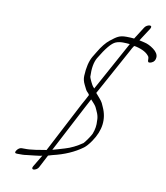

<svg xmlns="http://www.w3.org/2000/svg" viewBox="-86 -770 800 923"><g transform="rotate(10 314.0 -308.5)"><path d="M164.4 66 197.2 3 217.2 -3C273.5 -16 321.8 -37 361.2 -66C370.4 -73 381.5 -85 394.6 -104C433.8 -161 441.1 -218 415.6 -273L407.5 -291C401.8 -303 381.3 -324 373.2 -334C377.6 -341 380.7 -347 384.3 -354L498.2 -562C502.6 -571 507.7 -580 513.5 -588C516 -587 518 -587 521 -587C556.1 -579 578.7 -566 589.8 -548C590.8 -546 591.4 -539 591.5 -529C592.5 -521 599 -520 610.5 -525C622 -530 627.9 -540 628.3 -553C628.7 -566 621.1 -579 605 -591C588.9 -603 573.4 -610 559.8 -613C546.3 -616 537.3 -618 533.8 -619L575.3 -683C580.7 -692 578.7 -698 570.7 -698C562.7 -698 550.7 -692 545.3 -683L507.1 -623C497.9 -624 485.5 -625 469.5 -625C434.3 -625 423.5 -616 392.5 -592C376.1 -579 357.9 -557 340.4 -527C335.3 -518 330.5 -510 324.6 -501C311.5 -478 303.7 -446 302 -405C301.3 -391 304.5 -377 312.2 -362C319.9 -347 324.4 -336 329.2 -332C334 -328 337.7 -323 340.5 -318C333 -303 323.9 -286 313.6 -268L185.5 -22C177.5 -22 145.7 -15 134.2 -14C119.7 -13 107.2 -10 92.2 -10H67.2C58.2 -10 49.7 -5 42.8 5C35.9 15 38.4 20 48.4 20H75.4C82.4 20 88.9 19 96.4 18C109.4 16 161.7 12 170.4 8L135.8 66C130.8 74 132.4 81 140.4 81C148.4 81 160.4 74 164.4 66ZM354.6 -299C360.7 -292 376.7 -276 381.2 -267C390.1 -247 401.4 -229 400.4 -202C402.1 -182 399.4 -161 390.4 -138C386 -127 360.7 -91 354.7 -86C327.2 -67 299.3 -53 271.3 -45C238.6 -35 233.4 -34 212.6 -28L330.1 -253C340.8 -274 349.1 -289 354.6 -299ZM360.7 -355 359.9 -353C359.1 -355 356.7 -357 353.8 -360C348.6 -365 333.2 -397 331.6 -405C329.7 -447 335.5 -478 347.8 -499C378.7 -551 403.3 -581 423.3 -589C433.6 -593 444.8 -595 457.6 -595C470.4 -595 481.2 -594 491.2 -593Z"/></g></svg>

Font: MewTooHand
Style: UltimateCondIta
Weight: 400
Designer: Mew Too, Robert Jablonski
Version: Version 0.77